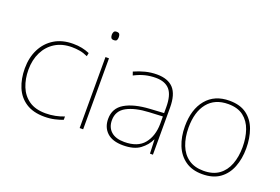

<svg xmlns="http://www.w3.org/2000/svg" viewBox="-97 -1026 1960 1342"><g transform="rotate(20 882.5 -355.5)"><path d="M302 10Q218 10 164 -25.5Q110 -61 84.5 -122.5Q59 -184 59 -261Q59 -342 90.5 -404.5Q122 -467 180 -502.5Q238 -538 319 -538Q355 -538 384.5 -532Q414 -526 442 -514L437 -489Q407 -503 377.5 -508Q348 -513 319 -513Q247 -513 195 -481Q143 -449 114.5 -392Q86 -335 86 -261Q86 -193 108.5 -137Q131 -81 178.5 -48Q226 -15 302 -15Q338 -15 373.5 -22Q409 -29 438 -41V-16Q413 -6 378 2Q343 10 302 10Z M575 -721Q593 -721 597.5 -711.5Q602 -702 602 -690Q602 -677 597.5 -668Q593 -659 575 -659Q560 -659 555 -668Q550 -677 550 -690Q550 -702 555 -711.5Q560 -721 575 -721ZM588 -528V0H562V-528Z M943 -537Q1025 -537 1066 -492.5Q1107 -448 1107 -350V0H1085L1081 -103H1079Q1058 -57 1013 -23.5Q968 10 887 10Q808 10 767.5 -28Q727 -66 727 -129Q727 -208 793.5 -247.5Q860 -287 978 -294L1081 -300V-343Q1081 -433 1047 -472.5Q1013 -512 943 -512Q903 -512 865.5 -503Q828 -494 785 -472L776 -498Q816 -516 857.5 -526.5Q899 -537 943 -537ZM980 -270Q878 -265 816.5 -232Q755 -199 755 -129Q755 -76 789 -45.5Q823 -15 887 -15Q987 -15 1033.5 -72Q1080 -129 1081 -220V-275Z M1705 -264Q1705 -187 1680.5 -124.5Q1656 -62 1605.5 -26Q1555 10 1476 10Q1400 10 1349.5 -26Q1299 -62 1274 -124Q1249 -186 1249 -264Q1249 -390 1310.5 -464Q1372 -538 1482 -538Q1562 -538 1611 -501.5Q1660 -465 1682.5 -403Q1705 -341 1705 -264ZM1276 -264Q1276 -191 1298 -134.5Q1320 -78 1364.5 -46.5Q1409 -15 1476 -15Q1546 -15 1590.5 -47Q1635 -79 1656.5 -135.5Q1678 -192 1678 -264Q1678 -333 1658.5 -389.5Q1639 -446 1596 -479.5Q1553 -513 1482 -513Q1383 -513 1329.5 -447Q1276 -381 1276 -264Z"/></g></svg>

Font: Noto Sans Sinhala UI Thin
Style: Regular
Weight: 100
Designer: Jelle Bosma - Monotype Design Team
Foundry: Monotype Imaging Inc.
Version: Version 2.006; ttfautohint (v1.8.4.7-5d5b)